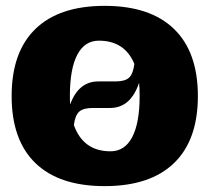

<svg xmlns="http://www.w3.org/2000/svg" viewBox="-20 -630 720 660"><path d="M101.8 -69.3Q20 -148.4 20 -299.8Q20 -451.2 101.8 -530.5Q183.6 -609.9 339.8 -609.9Q496.1 -609.9 578.1 -530.5Q660.2 -451.2 660.2 -299.8Q660.2 -148.4 578.1 -69.3Q496.1 9.8 339.8 9.8Q183.6 9.8 101.8 -69.3ZM220.2 -299.8Q220.2 -279.8 221.2 -271Q250 -350.1 317.9 -350.1H377Q409.7 -350.1 423.6 -363Q437.5 -376 441.9 -410.2Q408.7 -490.2 319.8 -490.2Q271 -490.2 245.6 -441.7Q220.2 -393.1 220.2 -299.8ZM233.9 -200.2Q266.1 -109.9 359.9 -109.9Q408.7 -109.9 434.3 -158.4Q460 -207 460 -299.8Q460 -331.1 458 -345.2Q429.2 -258.8 357.9 -258.8H298.8Q266.1 -258.8 252.2 -246.1Q238.3 -233.4 233.9 -200.2Z"/></svg>

Font: Zantroke
Style: Regular
Weight: 500
Foundry: gluk
Version: Version 0.36